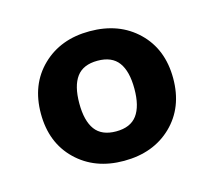

<svg xmlns="http://www.w3.org/2000/svg" viewBox="-61 -790 532 478"><g transform="rotate(-15 205.5 -551.0)"><path d="M35 -551Q35 -626 82.5 -672Q130 -718 205 -718Q281 -718 328.5 -672Q376 -626 376 -551Q376 -476 328.5 -430Q281 -384 205 -384Q130 -384 82.5 -430Q35 -476 35 -551ZM276 -551Q276 -596 259 -619Q242 -642 205 -642Q168 -642 151 -619Q134 -596 134 -551Q134 -506 151 -483Q168 -460 205 -460Q242 -460 259 -483Q276 -506 276 -551Z"/></g></svg>

Font: Niramit
Style: Bold
Weight: 700
Designer: Katatrad Aksorn Co.,Ltd.
Foundry: Cadson Demak Co.,Ltd.
Version: Version 1.001; ttfautohint (v1.6)